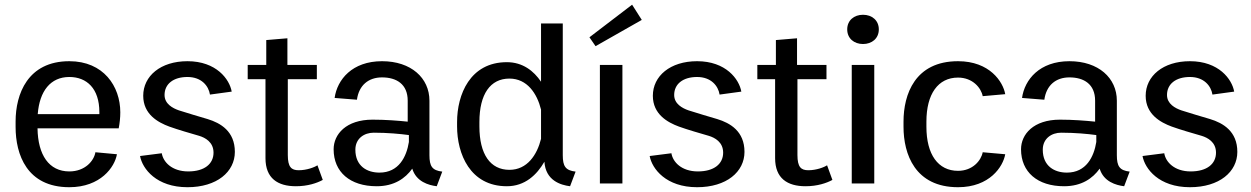

<svg xmlns="http://www.w3.org/2000/svg" viewBox="-20 -774 5278 810"><path d="M45.8 -238.3C45.8 -122.5 93.3 15.8 272.5 15.8C404.2 15.8 464.2 -69.2 473.3 -123.3L382.5 -131.7C376.7 -95.8 339.2 -50.8 272.5 -50.8C186.7 -50.8 140 -120 138.3 -232.5H480.8C485 -255 487.5 -277.5 487.5 -300C487.5 -410 416.7 -515.8 272.5 -515.8C96.7 -515.8 45.8 -376.7 45.8 -261.7ZM139.2 -292.5C146.7 -390 193.3 -449.2 272.5 -449.2C345.8 -449.2 399.2 -400.8 399.2 -300.8V-292.5Z M570.8 -115.8C580.8 -61.7 640 15.8 770.8 15.8C895 15.8 970.8 -49.2 970.8 -133.3C970.8 -220 910.8 -255 855.8 -271.7C825 -280.8 770.8 -296.7 735 -308.3C708.3 -317.5 674.2 -335.8 674.2 -373.3C674.2 -420 711.7 -449.2 770.8 -449.2C830 -449.2 860 -411.7 865.8 -375L957.5 -387.5C948.3 -440 892.5 -515.8 770.8 -515.8C657.5 -515.8 584.2 -453.3 584.2 -370C584.2 -291.7 646.7 -257.5 694.2 -240C730.8 -226.7 783.3 -211.7 820.8 -200.8C845 -193.3 880.8 -175 880.8 -130C880.8 -82.5 842.5 -50.8 774.2 -50.8C705 -50.8 668.3 -90.8 662.5 -127.5Z M1025 -440H1100V-106.7C1100 -21.7 1151.7 11.7 1228.3 11.7C1278.3 11.7 1317.5 -1.7 1341.7 -15L1319.2 -76.7C1306.7 -68.3 1274.2 -55.8 1240 -55.8C1209.2 -55.8 1194.2 -69.2 1194.2 -120V-440H1316.7V-500H1192.5V-612.5L1103.3 -605V-500H1025Z M1387.5 -144.2C1387.5 -48.3 1456.7 11.7 1569.2 11.7C1643.3 11.7 1690 -21.7 1719.2 -62.5C1735.8 -7.5 1788.3 7.5 1822.5 11.7L1845.8 -50C1803.3 -55 1791.7 -72.5 1791.7 -119.2V-349.2C1791.7 -445 1714.2 -515.8 1591.7 -515.8C1465.8 -515.8 1402.5 -438.3 1391.7 -360.8L1485.8 -353.3C1494.2 -414.2 1534.2 -447.5 1591.7 -447.5C1652.5 -447.5 1700 -419.2 1700 -349.2V-260.8C1659.2 -265 1605.8 -269.2 1551.7 -269.2C1440 -269.2 1387.5 -207.5 1387.5 -144.2ZM1705 -204.2V-175C1695 -112.5 1662.5 -45.8 1580.8 -45.8C1528.3 -45.8 1479.2 -73.3 1479.2 -142.5C1479.2 -190 1516.7 -214.2 1556.7 -214.2C1615 -214.2 1668.3 -209.2 1705 -204.2Z M1908.3 -240.8C1908.3 -125.8 1962.5 11.7 2118.3 11.7C2195 11.7 2245 -36.7 2276.7 -91.7C2281.7 -12.5 2345 6.7 2385 11.7L2408.3 -50C2365.8 -55 2354.2 -72.5 2354.2 -119.2V-675H2262.5V-429.2C2231.7 -475 2185 -511.7 2118.3 -511.7C1962.5 -511.7 1908.3 -374.2 1908.3 -259.2ZM2262.5 -311.7V-188.3C2245.8 -120.8 2204.2 -57.5 2129.2 -57.5C2048.3 -57.5 2002.5 -123.3 2002.5 -240.8V-259.2C2002.5 -376.7 2048.3 -442.5 2129.2 -442.5C2204.2 -442.5 2245.8 -379.2 2262.5 -311.7Z M2687.5 -690 2646.7 -754.2 2466.7 -616.7 2492.5 -579.2ZM2510.8 0H2605.8V-500H2510.8Z M2720.8 -115.8C2730.8 -61.7 2790 15.8 2920.8 15.8C3045 15.8 3120.8 -49.2 3120.8 -133.3C3120.8 -220 3060.8 -255 3005.8 -271.7C2975 -280.8 2920.8 -296.7 2885 -308.3C2858.3 -317.5 2824.2 -335.8 2824.2 -373.3C2824.2 -420 2861.7 -449.2 2920.8 -449.2C2980 -449.2 3010 -411.7 3015.8 -375L3107.5 -387.5C3098.3 -440 3042.5 -515.8 2920.8 -515.8C2807.5 -515.8 2734.2 -453.3 2734.2 -370C2734.2 -291.7 2796.7 -257.5 2844.2 -240C2880.8 -226.7 2933.3 -211.7 2970.8 -200.8C2995 -193.3 3030.8 -175 3030.8 -130C3030.8 -82.5 2992.5 -50.8 2924.2 -50.8C2855 -50.8 2818.3 -90.8 2812.5 -127.5Z M3175 -440H3250V-106.7C3250 -21.7 3301.7 11.7 3378.3 11.7C3428.3 11.7 3467.5 -1.7 3491.7 -15L3469.2 -76.7C3456.7 -68.3 3424.2 -55.8 3390 -55.8C3359.2 -55.8 3344.2 -69.2 3344.2 -120V-440H3466.7V-500H3342.5V-612.5L3253.3 -605V-500H3175Z M3573.3 0H3668.3V-500H3573.3ZM3620.8 -711.7C3583.3 -711.7 3554.2 -688.3 3554.2 -650C3554.2 -611.7 3583.3 -588.3 3620.8 -588.3C3658.3 -588.3 3687.5 -611.7 3687.5 -650C3687.5 -688.3 3658.3 -711.7 3620.8 -711.7Z M3791.7 -239.2C3791.7 -124.2 3840 15.8 4021.7 15.8C4155 15.8 4211.7 -70.8 4220.8 -123.3L4125.8 -131.7C4119.2 -96.7 4083.3 -53.3 4021.7 -53.3C3937.5 -53.3 3888.3 -122.5 3888.3 -239.2V-260.8C3888.3 -377.5 3937.5 -446.7 4021.7 -446.7C4083.3 -446.7 4119.2 -403.3 4125.8 -368.3L4220.8 -376.7C4211.7 -429.2 4155 -515.8 4021.7 -515.8C3840 -515.8 3791.7 -375.8 3791.7 -260.8Z M4287.5 -144.2C4287.5 -48.3 4356.7 11.7 4469.2 11.7C4543.3 11.7 4590 -21.7 4619.2 -62.5C4635.8 -7.5 4688.3 7.5 4722.5 11.7L4745.8 -50C4703.3 -55 4691.7 -72.5 4691.7 -119.2V-349.2C4691.7 -445 4614.2 -515.8 4491.7 -515.8C4365.8 -515.8 4302.5 -438.3 4291.7 -360.8L4385.8 -353.3C4394.2 -414.2 4434.2 -447.5 4491.7 -447.5C4552.5 -447.5 4600 -419.2 4600 -349.2V-260.8C4559.2 -265 4505.8 -269.2 4451.7 -269.2C4340 -269.2 4287.5 -207.5 4287.5 -144.2ZM4605 -204.2V-175C4595 -112.5 4562.5 -45.8 4480.8 -45.8C4428.3 -45.8 4379.2 -73.3 4379.2 -142.5C4379.2 -190 4416.7 -214.2 4456.7 -214.2C4515 -214.2 4568.3 -209.2 4605 -204.2Z M4800 -115.8C4810 -61.7 4869.2 15.8 5000 15.8C5124.2 15.8 5200 -49.2 5200 -133.3C5200 -220 5140 -255 5085 -271.7C5054.2 -280.8 5000 -296.7 4964.2 -308.3C4937.5 -317.5 4903.3 -335.8 4903.3 -373.3C4903.3 -420 4940.8 -449.2 5000 -449.2C5059.2 -449.2 5089.2 -411.7 5095 -375L5186.7 -387.5C5177.5 -440 5121.7 -515.8 5000 -515.8C4886.7 -515.8 4813.3 -453.3 4813.3 -370C4813.3 -291.7 4875.8 -257.5 4923.3 -240C4960 -226.7 5012.5 -211.7 5050 -200.8C5074.2 -193.3 5110 -175 5110 -130C5110 -82.5 5071.7 -50.8 5003.3 -50.8C4934.2 -50.8 4897.5 -90.8 4891.7 -127.5Z"/></svg>

Font: Boon Medium
Style: Regular
Weight: 500
Designer: Sungsit Sawaiwan
Foundry: FontUni
Version: Version 2.0